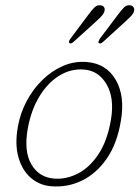

<svg xmlns="http://www.w3.org/2000/svg" viewBox="-20 -689 522 718"><path d="M305.5 -457Q377.5 -451 412.8 -390.5Q448 -330 432 -237Q418 -151.5 379 -95.5Q340 -39.5 286 -13.5Q232 12.5 171.5 7.5Q127.5 4 95 -24.2Q62.5 -52.5 48.8 -101.5Q35 -150.5 47 -216Q56 -266.5 80 -311.5Q104 -356.5 139 -390.5Q174 -424.5 216.5 -442.8Q259 -461 305.5 -457ZM184 -21Q228 -18 271.2 -40Q314.5 -62 348 -112Q381.5 -162 395 -242Q408.5 -323 378.2 -374.2Q348 -425.5 293 -429Q244.5 -432.5 201.2 -405.8Q158 -379 127.2 -328.2Q96.5 -277.5 84 -209Q68.5 -123 97.5 -74Q126.5 -25 184 -21ZM309 -632Q322.5 -650.5 333 -661Q343.5 -671.5 357.5 -669Q366.5 -667.5 370 -660.5Q373.5 -653.5 369 -642Q365 -633.5 356.5 -625.2Q348 -617 339.5 -609L254.5 -532Q245 -523.5 239.5 -528Q235 -532.5 243.5 -544.5ZM419.5 -632Q433 -650.5 443.5 -661Q454 -671.5 468 -669Q476.5 -667.5 480.2 -660.5Q484 -653.5 479.5 -642Q475 -633.5 466.5 -625.2Q458 -617 449.5 -609L365 -532Q355 -523.5 349.5 -528Q347 -530.5 348.8 -535Q350.5 -539.5 353.5 -544.5Z"/></svg>

Font: Fraunces 9pt S100 Thin
Style: Italic
Weight: 100
Italic angle: -16°
Version: Version 1.000; ttfautohint (v1.8.3)